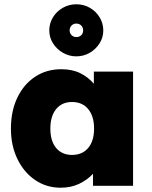

<svg xmlns="http://www.w3.org/2000/svg" viewBox="-20 -867 711 896"><path d="M263 9Q197 9 144.5 -26.5Q92 -62 61.5 -124.5Q31 -187 31 -267Q31 -349 61 -411.5Q91 -474 144 -509Q197 -544 266 -544Q317 -544 354.5 -525.5Q392 -507 418 -476V-533H601V0H414V-56Q387 -27 349 -9Q311 9 263 9ZM316 -144Q364 -144 391.5 -176.5Q419 -209 419 -267Q419 -325 391.5 -358Q364 -391 316 -391Q269 -391 242 -358Q215 -325 215 -267Q215 -209 242 -176.5Q269 -144 316 -144ZM336 -604Q303 -604 274 -620.5Q245 -637 227.5 -664.5Q210 -692 210 -725Q210 -758 227 -786Q244 -814 273 -830.5Q302 -847 336 -847Q371 -847 399.5 -830.5Q428 -814 445 -786Q462 -758 462 -725Q462 -692 444.5 -664.5Q427 -637 398.5 -620.5Q370 -604 336 -604ZM336 -694Q350 -694 359 -702.5Q368 -711 368 -725Q368 -739 359 -748Q350 -757 336 -757Q323 -757 314 -748Q305 -739 305 -725Q305 -712 314 -703Q323 -694 336 -694Z"/></svg>

Font: Lexend ExtraBold
Style: Regular
Weight: 800
Designer: Bonnie Shaver-Troup, Thomas Jockin
Foundry: Lexend
Version: Version 1.007; ttfautohint (v1.8.3)